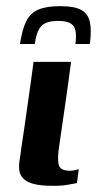

<svg xmlns="http://www.w3.org/2000/svg" viewBox="-20 -600 327 624"><path d="M211 -399Q202 -330 192 -261Q182 -192 172 -123Q166 -83 171 -64Q176 -45 208 -45Q215 -45 224 -47Q233 -49 236 -50L230 -5Q223 -4 203 0Q183 4 154 4Q112 4 88.5 -2.5Q65 -9 54.5 -21Q44 -33 42.5 -48.5Q41 -64 44 -81.5Q47 -99 49 -117Q54 -149 59.5 -187.5Q65 -226 70.5 -265Q76 -304 81 -339Q86 -374 89 -399Q119 -399 149.5 -399Q180 -399 211 -399ZM176 -580Q221 -580 243.5 -568Q266 -556 272 -529Q278 -502 272 -457H225Q231 -500 218.5 -516Q206 -532 169 -532Q128 -532 113 -514Q98 -496 93 -457H45Q52 -504 65 -530.5Q78 -557 104 -568.5Q130 -580 176 -580Z"/></svg>

Font: Genos Thin SemiBold
Style: Italic
Weight: 600
Italic angle: -8°
Version: Version 1.010